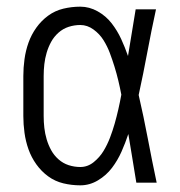

<svg xmlns="http://www.w3.org/2000/svg" viewBox="-20 -548 540 576"><path d="M221 8Q195 8 170 2Q145 -4 124.5 -19Q104 -34 89 -55Q74 -76 65.5 -100Q57 -124 53.5 -149.5Q50 -175 50 -200V-320Q50 -345 53.5 -370.5Q57 -396 65.5 -420Q74 -444 89 -465Q104 -486 124.5 -501Q145 -516 170 -522Q195 -528 221 -528Q248 -528 273 -514Q298 -500 315 -478Q332 -456 343.5 -431Q355 -406 364 -380Q370 -415 375.5 -450Q381 -485 387 -520H448Q434 -456 422 -391.5Q410 -327 396 -263Q411 -198 423.5 -132Q436 -66 450 0H389Q383 -37 377 -73.5Q371 -110 365 -146Q356 -119 344.5 -93Q333 -67 316 -44.5Q299 -22 274 -7Q249 8 221 8ZM221 -47Q243 -47 261 -61.5Q279 -76 290.5 -95Q302 -114 310 -135Q318 -156 324 -177Q330 -198 335 -220Q340 -242 344 -264Q340 -285 335 -306Q330 -327 323.5 -348Q317 -369 309.5 -389Q302 -409 290.5 -427.5Q279 -446 260.5 -459.5Q242 -473 221 -473Q203 -473 186 -467.5Q169 -462 155.5 -450Q142 -438 133.5 -422.5Q125 -407 120 -390Q115 -373 113 -355.5Q111 -338 111 -320V-200Q111 -182 113 -164.5Q115 -147 120 -130Q125 -113 133.5 -97.5Q142 -82 155.5 -70Q169 -58 186 -52.5Q203 -47 221 -47Z"/></svg>

Font: Iosevka SS04 Light
Style: Regular
Weight: 300
Monospace: yes
Designer: Belleve Invis
Foundry: Belleve Invis
Version: Version 19.0.0; ttfautohint (v1.8.4)